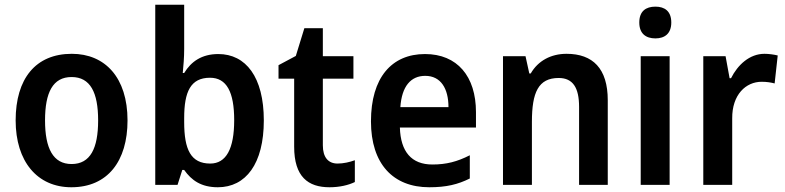

<svg xmlns="http://www.w3.org/2000/svg" viewBox="-20 -780 3312 810"><path d="M518 -272C518 -453 423 -553 283 -553C130 -553 46 -448 46 -272C46 -99 137 10 281 10C434 10 518 -100 518 -272ZM170 -272C170 -390 203 -455 282 -455C361 -455 394 -390 394 -272C394 -154 361 -88 282 -88C204 -88 170 -154 170 -272Z M757 -573V-760H635V0H729L749 -63H757C788 -19 829 10 899 10C1017 10 1093 -89 1093 -272C1093 -455 1017 -552 901 -552C831 -552 786 -520 757 -472H751C754 -502 757 -538 757 -573ZM866 -452C936 -452 968 -392 968 -273C968 -152 934 -90 867 -90C785 -90 757 -149 757 -265V-282C757 -393 784 -452 866 -452Z M1404 -90C1365 -90 1342 -116 1342 -167V-448H1471V-543H1342V-661H1264L1228 -544L1155 -505V-448H1221V-161C1221 -34 1280 10 1370 10C1413 10 1450 1 1477 -12V-104C1455 -96 1429 -90 1404 -90Z M1773 -552C1632 -552 1545 -452 1545 -268C1545 -89 1638 10 1791 10C1863 10 1912 -2 1962 -27V-125C1909 -98 1863 -86 1804 -86C1716 -86 1670 -140 1667 -242H1988V-307C1988 -458 1909 -552 1773 -552ZM1774 -460C1840 -460 1872 -406 1872 -328H1669C1675 -416 1713 -460 1774 -460Z M2370 -553C2305 -553 2250 -524 2219 -470H2213L2197 -543H2102V0H2224V-266C2224 -390 2251 -451 2337 -451C2397 -451 2423 -410 2423 -329V0H2544V-357C2544 -491 2481 -553 2370 -553Z M2745 -752C2705 -752 2677 -733 2677 -685C2677 -638 2705 -618 2745 -618C2784 -618 2812 -638 2812 -685C2812 -733 2784 -752 2745 -752ZM2805 -543H2683V0H2805Z M3205 -553C3142 -553 3092 -506 3064 -450H3058L3041 -543H2947V0H3069V-280C3068 -381 3127 -435 3193 -435C3215 -435 3233 -432 3248 -428L3261 -546C3245 -550 3223 -553 3205 -553Z"/></svg>

Font: Noto Sans Thai Looped SemiCondensed SemiBold
Style: Regular
Weight: 600
Width: 4
Designer: Sasikarn Vongin, Ben Mitchell
Foundry: The Fontpad Ltd
Version: Version 1.001